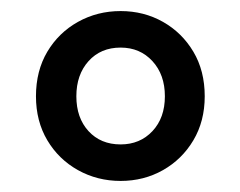

<svg xmlns="http://www.w3.org/2000/svg" viewBox="-20 -794 434 347"><path d="M198 -467Q156 -467 121 -486.5Q86 -506 65.5 -540.5Q45 -575 45 -620Q45 -666 65.5 -700.5Q86 -735 121 -754.5Q156 -774 198 -774Q240 -774 274.5 -754.5Q309 -735 329.5 -700.5Q350 -666 350 -620Q350 -575 329.5 -540.5Q309 -506 274.5 -486.5Q240 -467 198 -467ZM198 -533Q233 -533 255.5 -557Q278 -581 278 -620Q278 -659 255.5 -683.5Q233 -708 198 -708Q162 -708 140 -683.5Q118 -659 118 -620Q118 -581 140 -557Q162 -533 198 -533Z"/></svg>

Font: Noto Sans KR Thin SemiBold
Style: Regular
Weight: 600
Version: Version 2.004-H2;hotconv 1.0.118;makeotfexe 2.5.65603